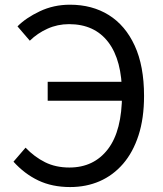

<svg xmlns="http://www.w3.org/2000/svg" viewBox="-20 -766 678 800"><path d="M272.2 13.4Q197.3 13.4 139.6 -14.1Q81.9 -41.6 36.2 -92.3L86.5 -150.7Q124 -111.7 168.1 -89.9Q212.2 -68 269.2 -68Q371 -68 429.7 -144.6Q488.4 -221.2 488.4 -373.2Q488.4 -515.3 431.2 -590.3Q374 -665.4 267.6 -665.4Q219.9 -665.4 178.1 -646.5Q136.2 -627.7 104.2 -596.4L52.9 -656.1Q87.8 -691.5 145.7 -718.9Q203.6 -746.4 271.5 -746.4Q364.1 -746.4 433.3 -703.3Q502.4 -660.2 541.3 -575.7Q580.2 -491.2 580.2 -366.2Q580.2 -272.9 557.2 -202.1Q534.2 -131.3 492.7 -83.3Q451.1 -35.3 395.1 -10.9Q339.1 13.4 272.2 13.4ZM178.7 -346.4V-425.1H535V-346.4Z"/></svg>

Font: Noto Sans SC Thin
Style: Regular
Weight: 100
Designer: Ryoko NISHIZUKA 西塚涼子 (kana, bopomofo & ideographs); Paul D. Hunt (Latin, Greek & Cyrillic); Sandoll Communications 산돌커뮤니
Foundry: Adobe
Version: Version 2.004-H2;hotconv 1.0.118;makeotfexe 2.5.65603